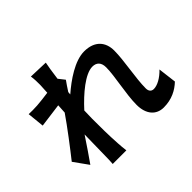

<svg xmlns="http://www.w3.org/2000/svg" viewBox="-183 -1064 1365 1365"><g transform="rotate(-45 500.0 -381.5)"><path d="M952 -196C909 -151 861 -126 826 -126C801 -126 788 -143 788 -170C788 -272 820 -417 820 -519C820 -603 771 -666 664 -666C569 -666 456 -587 378 -519C379 -527 379 -534 380 -541C397 -567 417 -598 430 -615L393 -662C401 -724 409 -774 415 -802L270 -807C275 -776 275 -746 275 -718C275 -707 273 -679 271 -643C229 -637 185 -632 156 -630C122 -628 99 -628 70 -629L83 -501C139 -509 214 -519 263 -525L259 -456C203 -374 102 -242 47 -173L125 -64C159 -111 207 -183 249 -246C248 -162 247 -106 245 -29C245 -13 244 23 242 44H379C376 22 373 -14 372 -32C366 -124 366 -208 366 -288C366 -313 367 -340 368 -368C449 -457 556 -548 629 -548C670 -548 695 -524 695 -475C695 -385 659 -240 659 -133C659 -37 709 17 783 17C864 17 924 -15 969 -58Z"/></g></svg>

Font: Noto Sans Japanese Bold
Style: Bold
Weight: 700
Designer: Ryoko NISHIZUKA (kana & ideographs); Paul D. Hunt (Latin, Greek & Cyrillic); Wenlong ZHANG (bopomofo); Sandoll Communica
Foundry: Adobe Systems Incorporated
Version: Version 1.000;PS 1;hotconv 1.0.78;makeotf.lib2.5.61930